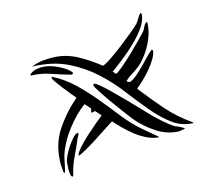

<svg xmlns="http://www.w3.org/2000/svg" viewBox="-83 -624 672 624"><g transform="rotate(-20 253.0 -312.5)"><path d="M68 -150Q69 -157 77 -170.5Q85 -184 95.5 -197Q106 -210 116.5 -219.5Q127 -229 135 -228Q135 -221 129 -215Q112 -183 97.5 -159Q83 -135 72 -102L70 -100Q65 -101 64.5 -110Q64 -119 64 -123ZM48 -162Q55 -219 89 -261.5Q123 -304 168 -336V-338Q165 -342 156 -355Q147 -368 138 -382Q129 -396 122 -408Q115 -420 115 -423L116 -428H117Q154 -405 182 -373Q210 -341 234.5 -305.5Q259 -270 282.5 -234Q306 -198 335 -168Q338 -165 344.5 -158.5Q351 -152 358 -145Q365 -138 371 -132Q377 -126 378 -124Q358 -127 340 -137.5Q322 -148 306 -162.5Q290 -177 276 -193.5Q262 -210 251 -225Q244 -222 223 -210.5Q202 -199 179 -187Q156 -175 136 -166Q116 -157 111 -157Q112 -165 127 -179.5Q142 -194 161 -208.5Q180 -223 198.5 -236Q217 -249 225 -254V-256L211 -275Q209 -276 205 -274.5Q201 -273 199 -274L198 -277L201 -286V-288Q198 -293 194 -298Q190 -303 186 -308Q151 -287 117.5 -250Q84 -213 68 -175Q66 -170 63.5 -161.5Q61 -153 58.5 -144.5Q56 -136 53.5 -129Q51 -122 50 -120L46 -124Q47 -133 46.5 -142.5Q46 -152 48 -162ZM234 -356Q236 -360 238 -360Q243 -359 255 -347Q267 -335 282 -317.5Q297 -300 314 -279.5Q331 -259 345 -241.5Q359 -224 368.5 -212Q378 -200 379 -199Q391 -185 407 -168Q423 -151 438 -140Q439 -140 443.5 -137.5Q448 -135 453 -132Q458 -129 462 -126Q466 -123 466 -122Q461 -121 455 -120.5Q449 -120 444 -120Q405 -125 373.5 -150Q342 -175 321 -204Q317 -209 303 -231.5Q289 -254 273.5 -280Q258 -306 246 -328.5Q234 -351 234 -356ZM69 -481V-483L71 -482Q88 -487 106 -487.5Q124 -488 141 -486Q184 -481 219.5 -457.5Q255 -434 285 -405Q294 -406 315.5 -418Q337 -430 360.5 -445Q384 -460 405 -474.5Q426 -489 434 -496Q441 -503 446 -511Q451 -519 459 -525L461 -519Q458 -499 440.5 -478Q423 -457 399.5 -438Q376 -419 351.5 -403Q327 -387 310 -377L307 -378Q310 -376 311.5 -371.5Q313 -367 318 -366Q321 -366 340 -379Q359 -392 380.5 -409.5Q402 -427 421 -443Q440 -459 445 -464Q450 -469 454.5 -477.5Q459 -486 466 -490L469 -487L467 -476Q464 -460 456 -442.5Q448 -425 437 -409.5Q426 -394 412.5 -380.5Q399 -367 385 -359Q374 -352 362.5 -346.5Q351 -341 340 -332V-331L349 -325Q361 -328 374.5 -337.5Q388 -347 401.5 -358.5Q415 -370 428 -381.5Q441 -393 452 -400L455 -396Q453 -384 442.5 -369.5Q432 -355 418.5 -341.5Q405 -328 390 -316Q375 -304 365 -298V-295Q395 -249 424.5 -208.5Q454 -168 496 -133L498 -129Q459 -134 430.5 -159.5Q402 -185 376.5 -221.5Q351 -258 324.5 -300Q298 -342 263.5 -379.5Q229 -417 182.5 -445Q136 -473 69 -481ZM55 -455 52 -457Q62 -466 75 -468Q88 -470 101 -468Q111 -467 123 -462.5Q135 -458 147 -451Q159 -444 169 -436Q179 -428 185 -419V-414L181 -413H178Q146 -425 117.5 -438Q89 -451 55 -455Z"/></g></svg>

Font: mr_AkronimG
Style: Regular
Weight: 400
Version: Version 1.002 April 14, 2020